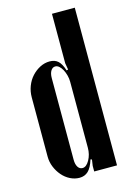

<svg xmlns="http://www.w3.org/2000/svg" viewBox="-110 -754 561 821"><g transform="rotate(-15 170.0 -344.0)"><path d="M209 -52 203 -54Q192 -19 176.5 -4.5Q161 10 138 10Q117 10 97 0Q77 -10 62 -27.5Q47 -45 38 -67Q29 -89 29 -113V-375Q29 -401 38 -424.5Q47 -448 63 -465.5Q79 -483 99.5 -493.5Q120 -504 142 -504Q165 -504 179 -491.5Q193 -479 203 -448L210 -450L205 -479V-698H306V0H205V-25ZM205 -397Q205 -412 201 -426.5Q197 -441 191 -452Q185 -463 177 -470Q169 -477 160 -477Q148 -477 140.5 -465Q133 -453 133 -433V-71Q133 -51 140.5 -39Q148 -27 161 -27Q178 -27 191.5 -51Q205 -75 205 -105Z"/></g></svg>

Font: Moniqa Extra Bold Narrow Heading
Style: Regular
Weight: 800
Width: 4
Designer: Rajesh Rajput
Foundry: Rajesh Rajput
Version: Version 1.000;December 15, 2022;FontCreator 14.0.0.2794 32-b